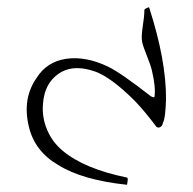

<svg xmlns="http://www.w3.org/2000/svg" viewBox="-20 -758 534 532"><path d="M393 -738Q441 -590 440 -482Q440 -477 439 -461.5Q438 -446 436.5 -435.5Q435 -425 431 -416Q430 -410 425 -406.5Q420 -403 414 -406Q380 -451 354 -478Q288 -544 243 -560Q188 -579 151 -559Q103 -532 99 -469Q96 -433 110.5 -398.5Q125 -364 154 -340Q214 -290 332 -266Q335 -264 333.5 -256Q332 -248 332 -246Q208 -259 141 -301Q76 -339 60 -407Q41 -485 82 -543Q110 -587 163 -595Q218 -603 280 -573Q315 -556 397 -492Q405 -487 408 -489Q412 -516 401 -562Q398 -576 387.5 -602Q377 -628 374 -641Q371 -656 375.5 -685Q380 -714 380 -726Q379 -731 382.5 -733.5Q386 -736 393 -738Z"/></svg>

Font: Miso
Style: Regular
Weight: 400
Version: Version 1.1